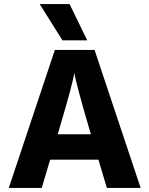

<svg xmlns="http://www.w3.org/2000/svg" viewBox="-20 -918 730 938"><path d="M406 -721H285L174 -898H320ZM262 -262H424L417 -286Q388 -384 369.5 -453Q351 -522 347 -542L343 -562Q335 -507 269 -286ZM502 0 461 -138H225L184 0H23L248 -674H442L667 0Z"/></svg>

Font: Hind Bold
Style: Regular
Weight: 700
Designer: Manushi Parikh, Satya Rajpurohit
Foundry: Indian Type Foundry
Version: Version 1.201;PS 1.0;hotconv 1.0.78;makeotf.lib2.5.61930; tt